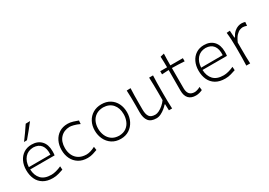

<svg xmlns="http://www.w3.org/2000/svg" viewBox="11 -1673 3577 2556"><g transform="rotate(-30 1799.5 -394.5)"><path d="M317.9 10.3Q230.5 10.3 172.9 -24.4Q115.2 -59.1 87.2 -119.6Q59.1 -180.2 59.1 -257.8Q59.1 -334 87.4 -393.1Q115.7 -452.1 167.5 -485.8Q219.2 -519.5 289.1 -519.5Q381.8 -519.5 435.5 -463.4Q489.3 -407.2 489.3 -304.2Q489.3 -286.1 488.5 -271Q487.8 -255.9 485.4 -241.2H109.9Q113.8 -147.5 165.3 -92.8Q216.8 -38.1 321.3 -38.1Q354 -38.1 394.5 -48.6Q435.1 -59.1 476.1 -78.1L479.5 -24.9Q449.7 -15.1 407.5 -2.4Q365.2 10.3 317.9 10.3ZM441.4 -277.8Q447.3 -372.6 408.2 -422.6Q369.1 -472.7 290 -475.1Q207.5 -473.1 160.6 -418.7Q113.8 -364.3 109.9 -276.9ZM221.7 -598.6Q258.8 -648.9 294.4 -698.7Q330.1 -748.5 362.8 -798.8L430.2 -800.3Q391.6 -749 350.6 -699.5Q309.6 -649.9 267.6 -600.1Z M852.5 9.8Q772 9.8 715.6 -25.4Q659.2 -60.5 629.9 -120.6Q600.6 -180.7 600.6 -254.9Q600.6 -330.1 629.6 -389.9Q658.7 -449.7 712.9 -484.6Q767.1 -519.5 843.3 -519.5Q882.3 -519.5 925.5 -506.3Q968.8 -493.2 998.5 -481.4L994.6 -428.7Q945.3 -451.7 906 -461.2Q866.7 -470.7 847.2 -470.7Q758.3 -468.8 705.3 -411.6Q652.3 -354.5 652.3 -255.9Q652.3 -194.8 675.3 -146Q698.2 -97.2 743.9 -68.4Q789.6 -39.6 858.9 -38.1Q919.9 -38.1 995.6 -78.1L1002.9 -25.4Q975.6 -15.1 936.3 -2.7Q897 9.8 852.5 9.8Z M1362.3 10.3Q1282.7 10.3 1226.8 -27.1Q1170.9 -64.5 1141.8 -125.7Q1112.8 -187 1112.8 -257.8Q1112.8 -334 1144 -393.1Q1175.3 -452.1 1231.4 -485.8Q1287.6 -519.5 1361.8 -519.5Q1438.5 -519.5 1493.7 -485.1Q1548.8 -450.7 1578.4 -391.4Q1607.9 -332 1607.9 -257.8Q1607.9 -183.1 1577.4 -122.3Q1546.9 -61.5 1491.7 -25.6Q1436.5 10.3 1362.3 10.3ZM1362.3 -37.6Q1429.2 -39.1 1472.2 -70.3Q1515.1 -101.6 1535.6 -151.4Q1556.2 -201.2 1556.2 -257.8Q1556.2 -352.5 1505.4 -410.9Q1454.6 -469.2 1362.3 -471.7Q1296.9 -470.2 1252.7 -441.7Q1208.5 -413.1 1186.5 -365.2Q1164.6 -317.4 1164.6 -257.8Q1164.6 -201.2 1186 -151.4Q1207.5 -101.6 1251.2 -70.3Q1294.9 -39.1 1362.3 -37.6Z M1909.2 10.3Q1825.2 10.3 1788.6 -36.9Q1752 -84 1752 -172.4Q1752 -205.6 1752.4 -230.5Q1752.9 -255.4 1752.9 -278.3Q1752.9 -342.3 1752 -396.7Q1751 -451.2 1748 -508.3L1808.1 -510.7Q1805.2 -453.6 1804.4 -398.9Q1803.7 -344.2 1803.7 -282.2V-183.1Q1803.7 -112.3 1828.9 -75.9Q1854 -39.6 1920.4 -39.6Q1945.3 -39.6 1977.5 -55.4Q2009.8 -71.3 2041.7 -98.4Q2073.7 -125.5 2097.2 -159.2V-282.2Q2097.2 -344.2 2095.9 -397.7Q2094.7 -451.2 2092.3 -508.3H2152.3Q2149.4 -451.2 2148.4 -396.7Q2147.5 -342.3 2147.5 -278.3V-226.1Q2147.5 -163.1 2148.4 -110.1Q2149.4 -57.1 2152.3 0H2103L2099.6 -95.2H2091.8Q2073.2 -73.2 2043.5 -48.8Q2013.7 -24.4 1978.8 -7.1Q1943.8 10.3 1909.2 10.3Z M2515.6 10.3Q2443.4 10.3 2405.3 -30Q2367.2 -70.3 2367.2 -150.4Q2367.2 -241.7 2367.7 -324.5Q2368.2 -407.2 2368.2 -466.3L2263.2 -460V-508.3H2368.2Q2368.2 -551.8 2367.2 -591.1Q2366.2 -630.4 2363.8 -672.9L2422.4 -687.5Q2420.4 -636.7 2419.7 -597.2Q2418.9 -557.6 2418.9 -508.3H2610.8V-460Q2563.5 -463.4 2514.6 -465.1Q2465.8 -466.8 2418.9 -467.3V-156.7Q2418.9 -37.6 2524.4 -37.6Q2541 -37.6 2566.4 -45.7Q2591.8 -53.7 2610.8 -65.9L2617.2 -14.6Q2603 -6.8 2574 1.7Q2544.9 10.3 2515.6 10.3Z M2966.8 10.3Q2879.4 10.3 2821.8 -24.4Q2764.2 -59.1 2736.1 -119.6Q2708 -180.2 2708 -257.8Q2708 -334 2736.3 -393.1Q2764.6 -452.1 2816.4 -485.8Q2868.2 -519.5 2938 -519.5Q3030.8 -519.5 3084.5 -463.4Q3138.2 -407.2 3138.2 -304.2Q3138.2 -286.1 3137.5 -271Q3136.7 -255.9 3134.3 -241.2H2758.8Q2762.7 -147.5 2814.2 -92.8Q2865.7 -38.1 2970.2 -38.1Q3002.9 -38.1 3043.5 -48.6Q3084 -59.1 3125 -78.1L3128.4 -24.9Q3098.6 -15.1 3056.4 -2.4Q3014.2 10.3 2966.8 10.3ZM3090.3 -277.8Q3096.2 -372.6 3057.1 -422.6Q3018.1 -472.7 2939 -475.1Q2856.4 -473.1 2809.6 -418.7Q2762.7 -364.3 2758.8 -276.9Z M3293 0Q3295.4 -57.1 3296.1 -110.1Q3296.9 -163.1 3296.9 -226.1V-277.3Q3296.9 -332.5 3294.2 -391.6Q3291.5 -450.7 3284.7 -508.3L3335 -512.2L3342.3 -401.4H3349.1Q3375.5 -450.2 3405.3 -475.6Q3435.1 -501 3463.6 -510.3Q3492.2 -519.5 3514.2 -519.5Q3529.8 -519.5 3543.9 -517.1Q3558.1 -514.6 3571.3 -510.7L3566.4 -454.1Q3551.8 -459.5 3536.1 -463.1Q3520.5 -466.8 3507.3 -466.8Q3488.8 -466.8 3462.2 -457.8Q3435.5 -448.7 3405.8 -418.2Q3376 -387.7 3347.7 -322.8V-224.6Q3347.7 -162.6 3348.4 -109.9Q3349.1 -57.1 3352.1 0Z"/></g></svg>

Font: Pinar-FD Light
Style: Regular
Weight: 300
Designer: Amin Abedi
Version: Version 2.000